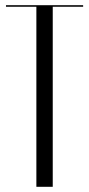

<svg xmlns="http://www.w3.org/2000/svg" viewBox="-20 -719 342 739"><path d="M300 -699H3V-693H120V0H183V-693H300Z"/></svg>

Font: Moniqa Display
Style: Regular
Weight: 400
Designer: Rajesh Rajput
Foundry: Rajesh Rajput
Version: Version 1.000